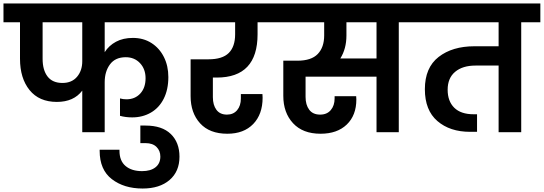

<svg xmlns="http://www.w3.org/2000/svg" viewBox="-41 -760 3127 1104"><path d="M561 -632V-460Q585 -498 626 -520Q667 -542 723 -542Q784 -542 830 -512.5Q876 -483 901.5 -432Q927 -381 927 -317Q927 -245 900.5 -192.5Q874 -140 826.5 -112.5Q779 -85 719 -85Q681 -85 649 -94V-194Q667 -189 686 -189Q735 -189 765.5 -222Q796 -255 796 -310Q796 -363 764 -397Q732 -431 682 -431Q622 -431 591.5 -390Q561 -349 561 -287V0H432V-239Q383 -174 286 -174Q184 -174 129 -242Q74 -310 74 -422V-632H-21V-740H1006V-632ZM432 -632H204V-422Q204 -357 232.5 -320Q261 -283 318 -283Q372 -283 402 -318.5Q432 -354 432 -408Z M991 141Q991 226 934 275Q877 324 779 324Q672 324 602 270Q532 216 532 107Q532 104 532 101H646Q646 104 646 107Q646 165 681 194.5Q716 224 776 224Q825 224 853 202Q881 180 881 140Q881 107 859 85Q837 63 796 63H766V-38H796Q891 -38 941 10.5Q991 59 991 141Z M1183 -314V-201Q1183 -156 1203.5 -128.5Q1224 -101 1264 -101Q1301 -101 1322.5 -126.5Q1344 -152 1344 -194V-219H1468Q1469 -210 1469 -198Q1469 -103 1415 -47Q1361 9 1266 9Q1164 9 1109.5 -51Q1055 -111 1055 -207V-419H1158Q1238 -419 1274.5 -455.5Q1311 -492 1311 -563V-632H964V-740H1538V-632H1440V-563Q1440 -314 1205 -314Z M2364 -632H2252V0H2124V-319H1716V-203Q1716 -157 1737 -129Q1758 -101 1800 -101Q1839 -101 1861 -127Q1883 -153 1883 -194V-207H2007Q2008 -199 2008 -188Q2008 -97 1953 -44Q1898 9 1802 9Q1700 9 1644 -51.5Q1588 -112 1588 -209V-411H1669Q1749 -411 1786 -449.5Q1823 -488 1823 -556V-632H1497V-740H2364ZM2124 -632H1951V-556Q1951 -480 1916 -424H2124Z M3066 -632H2956V0H2826V-383H2693Q2619 -383 2576 -347Q2533 -311 2533 -244Q2533 -178 2571 -140.5Q2609 -103 2682 -103H2702V-2H2662Q2546 -2 2474 -64Q2402 -126 2402 -247Q2402 -371 2481 -432.5Q2560 -494 2687 -494H2826V-632H2322V-740H3066Z"/></svg>

Font: Fz Poppins SemBd
Style: Regular
Weight: 600
Designer: Ninad Kale (Devanagari), Jonny Pinhorn (Latin)
Foundry: Indian Type Foundry
Version: Vit hóa bi Vntype.Com & FontZin.Com